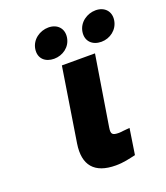

<svg xmlns="http://www.w3.org/2000/svg" viewBox="-134 -812 789 910"><g transform="rotate(-20 261.0 -357.0)"><path d="M123 -644C116 -597 148 -570 192 -570C235 -570 276 -598 283 -644C290 -689 260 -719 216 -719C173 -719 130 -690 123 -644ZM156 -155C140 -51 186 5 294 5C334 5 363 -3 395 -10L415 -140L382 -137C375 -136 368 -135 360 -135C326 -135 320 -143 325 -175L382 -528H215ZM361 -644C354 -598 385 -569 430 -569C474 -569 514 -599 521 -644C528 -689 498 -719 454 -719C411 -719 368 -690 361 -644Z"/></g></svg>

Font: Asimov Pro
Style: UltObl
Weight: 900
Designer: Google
Version: Version 2.000980; 2014